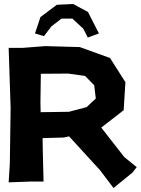

<svg xmlns="http://www.w3.org/2000/svg" viewBox="-20 -899 705 962"><path d="M200.2 -717.8 237.3 -766.6 288.1 -805.7H342.8L397.5 -754.9L419.9 -710.9L475.6 -731.4L420.9 -838.9L346.7 -878.9L264.6 -875L182.6 -813.5L155.3 -731.4ZM182.6 -385.7 184.6 -529.3 321.3 -530.3 406.2 -518.6 452.1 -471.7 460 -405.3 414.1 -362.3 325.2 -338.9 183.6 -336.9ZM23.4 -659.2 33.2 -358.4 29.3 -81.1 23.4 14.6 130.9 10.7H198.2L194.3 -147.5L193.4 -207L299.8 -210L326.2 -215.8L481.4 -45.9L548.8 43L643.6 -34.2L665 -61.5L602.5 -112.3L487.3 -259.8L599.6 -346.7L608.4 -487.3L531.2 -608.4L379.9 -663.1L207 -668L93.8 -659.2Z"/></svg>

Font: MaokenAssortedSans-TC
Style: Regular
Weight: 500
Version: Version 0.83